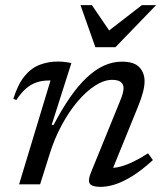

<svg xmlns="http://www.w3.org/2000/svg" viewBox="-20 -719 642 749"><path d="M43.5 -328.5 32 -333.5Q50 -390.5 75.8 -422Q101.5 -453.5 134.8 -466.2Q168 -479 206.5 -479Q215.5 -479 224 -478.2Q232.5 -477.5 241 -476.2Q249.5 -475 258.5 -473L181.5 -231.5H189Q221 -292.5 253 -338.8Q285 -385 318 -416Q351 -447 385.2 -462.8Q419.5 -478.5 455.5 -478.5Q503 -478.5 523.5 -456.8Q544 -435 544 -402Q544 -384 538 -360.2Q532 -336.5 518 -302L411 -39L406 -64Q426.5 -63 450.2 -69.2Q474 -75.5 501.2 -88.8Q528.5 -102 557.5 -121L576.5 -94.5Q532 -54 494.8 -31.2Q457.5 -8.5 427.5 0.8Q397.5 10 372.5 10Q340 10 330.8 -2Q321.5 -14 335 -46.5L447 -321.5Q455 -340.5 458.5 -353.2Q462 -366 462 -375.5Q462 -390 451.5 -398.8Q441 -407.5 417.5 -407.5Q386 -407.5 351 -385Q316 -362.5 282.5 -323Q249 -283.5 220.8 -231Q192.5 -178.5 174 -119L136.5 0H54.5L177 -405Q175.5 -405 174 -405Q172.5 -405 171 -405Q145.5 -405 123.8 -398Q102 -391 82.2 -374.2Q62.5 -357.5 43.5 -328.5ZM589 -699 430.5 -535H352L294 -699H338.5L412 -591H394L533.5 -699Z"/></svg>

Font: Newsreader 12pt
Style: Italic
Weight: 400
Italic angle: -17°
Version: Version 1.003